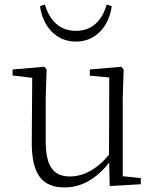

<svg xmlns="http://www.w3.org/2000/svg" viewBox="-20 -806 683 840"><path d="M263 14C345 14 412 -33 464 -103H482L463 -137C412 -71 350 -34 286 -34C217 -34 180 -74 180 -188V-377L184 -502L174 -514L35 -502V-476L140 -463L121 -478L119 -185C118 -37 169 14 263 14ZM460 8 596 0V-27L517 -35V-377L521 -502L511 -514L373 -502V-475L458 -467L457 -117V-116ZM155 -779C167 -693 223 -624 312 -624C401 -624 457 -693 469 -779L447 -786C427 -719 386 -671 312 -671C238 -671 197 -719 176 -786Z"/></svg>

Font: Source Han Serif TW VF
Style: Regular
Weight: 250
Designer: Ryoko NISHIZUKA 西塚涼子 (kana & ideographs); Frank Grießhammer (Latin, Greek & Cyrillic); Wenlong ZHANG 张文龙 (bopomofo); San
Foundry: Adobe
Version: Version 2.002;hotconv 1.1.0;makeotfexe 2.6.0